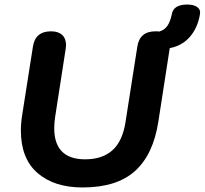

<svg xmlns="http://www.w3.org/2000/svg" viewBox="-20 -816 902 846"><path d="M72 -241Q72 -274 78 -311L125 -610Q135 -678 205 -678Q237 -678 254 -662Q271 -646 271 -617Q271 -612 269 -598L223 -301Q219 -277 219 -250Q219 -183 253 -148.5Q287 -114 355 -114Q431 -114 475.5 -154Q520 -194 533 -278L585 -610Q595 -678 665 -678Q677 -678 682 -677Q705 -684 717.5 -702Q730 -720 737 -753Q744 -796 805 -796Q834 -796 849.5 -784.5Q865 -773 861 -753Q851 -693 816.5 -653.5Q782 -614 728 -604L727 -598L678 -282Q656 -136 575.5 -63Q495 10 344 10Q219 10 145.5 -53.5Q72 -117 72 -241Z"/></svg>

Font: SN Pro Bold
Style: Bold Italic
Weight: 700
Italic angle: -9°
Designer: Tobias Whetton
Foundry: Supernotes
Version: Version 1.003